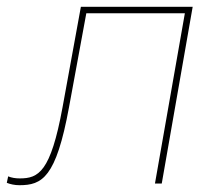

<svg xmlns="http://www.w3.org/2000/svg" viewBox="-38 -540 637 565"><path d="M19 5C86 5 127 -17 165 -224L216 -501H506L418 0H438L529 -520H200L146 -224C111 -33 75 -15 20 -15C7 -15 -4 -17 -14 -21L-18 -2C-8 2 5 5 19 5Z"/></svg>

Font: Fixel Display Thin
Style: Italic
Weight: 100
Italic angle: -10°
Designer: AlfaBravo + MacPaw
Foundry: Kyrylo Tkachov, Marchela Mozhyna, Serhii Makarenko, Maria Weinstein, Zakhar Kryvoshyya
Version: Version 1.210;Glyphs 3.2 (3217)